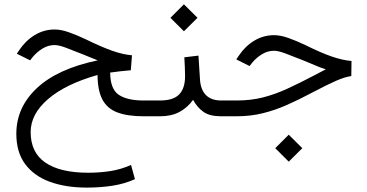

<svg xmlns="http://www.w3.org/2000/svg" viewBox="-20 -539 1700 890"><path d="M605.5 291.5Q558.1 313 502 321.8Q445.8 330.6 382.8 330.6Q284.7 330.6 211.2 303.7Q137.7 276.9 96.7 221.7Q55.7 166.5 55.7 81.1Q55.7 -41.5 151.6 -131.1Q247.6 -220.7 433.1 -259.3Q414.6 -266.6 403.6 -271Q392.6 -275.4 366.7 -286.1Q316.9 -306.2 284.7 -318.1Q252.4 -330.1 232.9 -330.1Q203.6 -330.1 177.5 -314.2Q151.4 -298.3 132.3 -275.4L119.6 -259.3L58.1 -290L68.8 -306.2Q98.6 -350.6 141.1 -376.5Q183.6 -402.3 233.4 -402.3Q262.7 -402.3 298.8 -389.6Q335 -377 378.4 -356.4Q451.2 -320.8 500.7 -303.5Q550.3 -286.1 591.8 -282.7L586.4 -213.4Q560.1 -211.4 536.9 -208.5Q513.7 -205.6 490.7 -202.6Q491.2 -126 530.5 -99.6Q569.8 -73.2 644.5 -73.2H682.6V0H646Q571.8 0 524.7 -17.6Q477.5 -35.2 455.1 -76.9Q432.6 -118.7 432.1 -191.4Q283.7 -149.4 202.9 -79.8Q122.1 -10.3 122.1 73.2Q122.1 168 190.4 214.8Q258.8 261.7 389.6 261.7Q440.9 261.7 490.5 254.2Q540 246.6 587.4 225.6Z M1018.1 0H1004.9Q952.1 0 923.3 -20.3Q894.5 -40.5 875 -76.2Q849.6 -40.5 812.3 -20.3Q774.9 0 722.2 0H663.1V-73.2H722.2Q783.2 -73.2 810.5 -101.3Q837.9 -129.4 837.9 -186.5Q837.9 -208 836.7 -230.5Q835.4 -252.9 834.5 -273.4L899.9 -281.2L907.2 -168.9Q910.2 -123 934.8 -98.1Q959.5 -73.2 1005.4 -73.2H1018.1ZM770 -456.5 832.5 -519 895.5 -456.5 832.5 -394Z M1255.9 147.9 1318.4 85.4 1381.3 147.9 1318.4 210.4ZM998.5 0V-73.2H1078.1Q1142.6 -73.2 1198 -87.2Q1253.4 -101.1 1310.5 -127.2Q1367.7 -153.3 1436.5 -189.5L1490.2 -217.8Q1473.1 -223.1 1463.6 -226.8Q1454.1 -230.5 1437.7 -237.5Q1421.4 -244.6 1383.8 -259.8Q1334 -279.8 1301.8 -291.7Q1269.5 -303.7 1250 -303.7Q1221.2 -303.7 1195.3 -288.1Q1169.4 -272.5 1150.9 -250.5L1136.7 -232.9L1075.2 -263.7L1087.9 -282.2Q1117.2 -325.7 1159.2 -350.8Q1201.2 -376 1250.5 -376Q1279.8 -376 1315.9 -363.3Q1352.1 -350.6 1395.5 -330.1Q1468.3 -293.9 1518.1 -276.9Q1567.9 -259.8 1609.4 -256.3L1608.4 -186.5Q1578.1 -182.1 1537.4 -164.3Q1496.6 -146.5 1425.3 -108.9Q1365.7 -77.1 1310.5 -52.7Q1255.4 -28.3 1198.5 -14.2Q1141.6 0 1076.7 0Z"/></svg>

Font: Vazir Light FD-UI
Style: Light-FD-UI
Weight: 300
Designer: Saber Rastikerdar
Foundry: Saber Rastikerdar
Version: Version 30.1.0